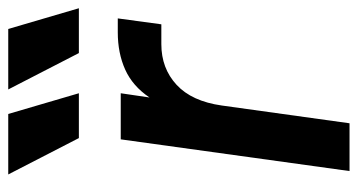

<svg xmlns="http://www.w3.org/2000/svg" viewBox="-216 -630 847 454"><g transform="rotate(-90 207.0 -403.5)"><path d="M29 0 104 -541H213L203 -473Q230 -513 269 -530.5Q308 -548 357 -548H390L376 -445H329Q272 -445 233 -409Q194 -373 184 -302L142 0ZM107 -640 21 -807H164L213 -640ZM308 -640 222 -807H365L414 -640Z"/></g></svg>

Font: Plus Jakarta Sans SemiBold
Style: Italic
Weight: 600
Italic angle: -8°
Designer: Gumpita Rahayu
Foundry: Tokotype
Version: Version 2.071; ttfautohint (v1.8.4.7-5d5b);gftools[0.9.29]